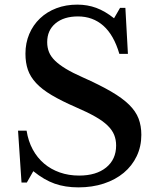

<svg xmlns="http://www.w3.org/2000/svg" viewBox="-20 -800 685 830"><path d="M58 -235H95Q102 -190 121.5 -154Q141 -118 170.5 -93Q200 -68 238.5 -54.5Q277 -41 322 -41Q396 -41 439 -76Q482 -111 482 -171Q482 -196 473.5 -217Q465 -238 445 -257.5Q425 -277 391.5 -296Q358 -315 307 -337Q245 -364 203 -389Q161 -414 136 -441Q111 -468 100.5 -498.5Q90 -529 90 -568Q90 -614 106.5 -653Q123 -692 153 -720.5Q183 -749 224 -764.5Q265 -780 314 -780Q358 -780 396 -766Q434 -752 473 -721L499 -766H522L533 -567H496Q472 -649 426.5 -689Q381 -729 317 -729Q256 -729 220 -699Q184 -669 184 -618Q184 -594 192 -574.5Q200 -555 218 -537.5Q236 -520 265 -502.5Q294 -485 337 -466Q411 -433 460 -404.5Q509 -376 538 -347.5Q567 -319 579 -287.5Q591 -256 591 -217Q591 -167 571 -125Q551 -83 515 -53Q479 -23 429 -6.5Q379 10 319 10Q262 10 216.5 -6Q171 -22 124 -60L96 -11H73Z"/></svg>

Font: Libre Baskerville
Style: Regular
Weight: 400
Designer: Pablo Impallari, Rodrigo Fuenzalida
Foundry: Pablo Impallari, Rodrigo Fuenzalida
Version: Version 1.000; ttfautohint (v0.93) -l 8 -r 50 -G 200 -x 14 -